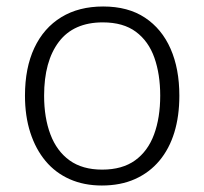

<svg xmlns="http://www.w3.org/2000/svg" viewBox="-20 -562 630 592"><path d="M533 -267Q533 -204 517.5 -153.5Q502 -103 471.5 -66.5Q441 -30 396.5 -10Q352 10 294 10Q239 10 195 -9.5Q151 -29 120.5 -65.5Q90 -102 73.5 -153Q57 -204 57 -267Q57 -353 86 -414.5Q115 -476 169 -509Q223 -542 298 -542Q375 -542 427 -507.5Q479 -473 506 -411.5Q533 -350 533 -267ZM116 -267Q116 -199 135.5 -147.5Q155 -96 194.5 -67.5Q234 -39 295 -39Q357 -39 396.5 -67.5Q436 -96 455 -147.5Q474 -199 474 -267Q474 -333 456 -384Q438 -435 399 -464Q360 -493 297 -493Q207 -493 161.5 -433Q116 -373 116 -267Z"/></svg>

Font: Noto Sans Armenian Light
Style: Regular
Weight: 300
Designer: Monotype Design Team
Foundry: Monotype Imaging Inc.
Version: Version 2.007